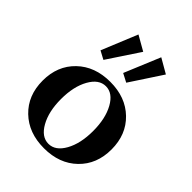

<svg xmlns="http://www.w3.org/2000/svg" viewBox="-205 -816 936 936"><g transform="rotate(45 263.0 -348.0)"><path d="M121.1 -521 197.3 -706.5 273.4 -663.1 164.1 -498ZM277.3 -521 354.5 -706.5 429.7 -663.1 321.3 -498ZM435.3 -51.8Q369.6 11.7 263.7 11.7Q157.7 11.7 91.8 -51.8Q25.9 -115.2 25.9 -217.3Q25.9 -319.3 91.8 -382.8Q157.7 -446.3 263.7 -446.3Q369.6 -446.3 435.3 -382.8Q501 -319.3 501 -217.3Q501 -115.2 435.3 -51.8ZM184.3 -75.2Q215.8 -19 263.7 -19Q311.5 -19 342.8 -75.2Q374 -131.3 374 -217.3Q374 -303.2 342.8 -359.6Q311.5 -416 263.7 -416Q215.8 -416 184.3 -359.6Q152.8 -303.2 152.8 -217.3Q152.8 -131.3 184.3 -75.2Z"/></g></svg>

Font: Elstob SemiBold
Style: Regular
Weight: 600
Designer: Peter S. Baker
Version: Version 1.015